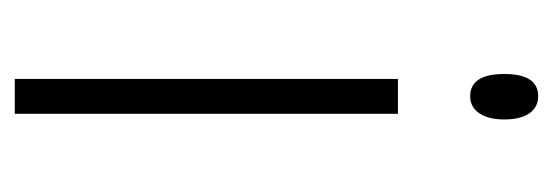

<svg xmlns="http://www.w3.org/2000/svg" viewBox="-270 -496 765 266"><g transform="rotate(90 113.0 -362.5)"><path d="M137.2 0H88.9V-530.8H137.2ZM82 -678.2Q82 -725.1 112.8 -725.1Q127.9 -725.1 136.5 -712.9Q145 -700.7 145 -678.2Q145 -656.2 136.5 -643.6Q127.9 -630.9 112.8 -630.9Q82 -630.9 82 -678.2Z"/></g></svg>

Font: TypoPRO Open Sans
Style: Regular
Weight: 300
Foundry: Ascender Corporation
Version: Version 1.10